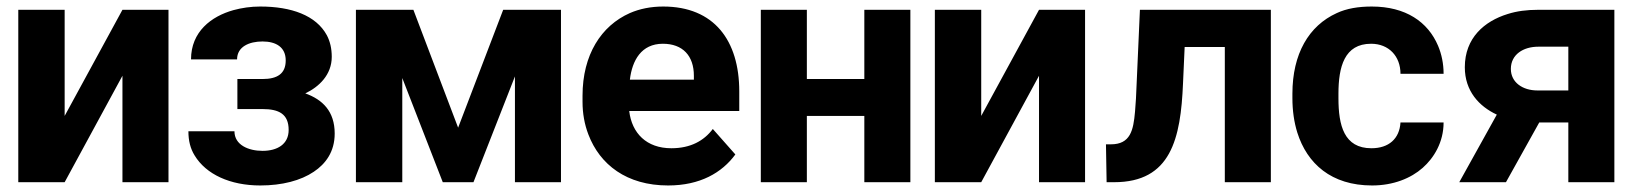

<svg xmlns="http://www.w3.org/2000/svg" viewBox="-20 -558 5003 588"><path d="M36 0H178L355 -326V0H496V-528H355L178 -203V-528H36Z M557 -156C557 -127 563 -103 576 -82C611 -24 685 10 777 10C844 10 901 -5 941 -32C977 -56 1005 -93 1005 -149C1005 -217 968 -253 915 -272C957 -292 996 -329 996 -384C996 -409 991 -431 981 -450C948 -511 872 -538 777 -538C748 -538 721 -534 695 -527C627 -508 565 -461 565 -376H706C706 -415 743 -431 784 -431C826 -431 855 -413 855 -373C855 -332 829 -316 784 -316H707V-224H784C834 -224 864 -209 864 -160C864 -116 829 -96 784 -96C741 -96 698 -114 698 -156Z M1070 0H1212V-319L1336 0H1430L1557 -324V0H1698V-528H1521L1383 -167L1246 -528H1070Z M1764 -246C1764 -211 1770 -177 1782 -146C1817 -54 1899 10 2026 10C2124 10 2191 -29 2232 -85L2163 -163C2136 -127 2095 -104 2036 -104C1960 -104 1915 -150 1907 -218H2244V-278C2244 -434 2167 -538 2011 -538C1973 -538 1939 -531 1909 -518C1821 -479 1764 -390 1764 -265ZM1909 -314C1916 -373 1944 -424 2010 -424C2071 -424 2105 -387 2105 -326V-314Z M2310 0H2451V-203H2627V0H2768V-528H2627V-316H2451V-528H2310Z M2843 0H2985L3162 -326V0H3303V-528H3162L2985 -203V-528H2843Z M3367 -116 3369 0H3392C3566 0 3596 -133 3603 -303L3608 -414H3731V0H3872V-528H3471L3461 -303C3460 -269 3458 -240 3456 -216C3451 -159 3442 -116 3382 -116Z M3938 -257C3938 -220 3943 -184 3953 -152C3983 -57 4057 10 4182 10C4247 10 4301 -12 4337 -44C4371 -74 4401 -122 4401 -183H4269C4266 -133 4233 -104 4180 -104C4096 -104 4079 -174 4079 -257V-271C4079 -353 4097 -424 4179 -424C4233 -424 4269 -386 4269 -332H4401C4401 -363 4395 -392 4384 -418C4353 -491 4285 -538 4181 -538C4140 -538 4104 -532 4074 -518C3988 -479 3938 -393 3938 -271Z M4449 0H4592L4694 -183H4783V0H4924V-528H4691C4656 -528 4625 -524 4597 -515C4526 -493 4466 -442 4466 -352C4466 -279 4510 -232 4564 -207ZM4607 -347C4607 -391 4645 -415 4691 -415H4783V-281H4688C4644 -281 4607 -305 4607 -347Z"/></svg>

Font: Asimov Pro
Style: Bd
Weight: 700
Designer: Google
Version: Version 2.000980; 2014